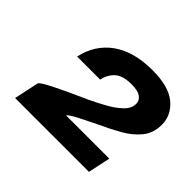

<svg xmlns="http://www.w3.org/2000/svg" viewBox="-112 -891 740 740"><g transform="rotate(45 258.0 -521.0)"><path d="M43 -295 65 -397.5Q72 -406 101.5 -421.5Q131 -437 170.8 -455.5Q210.5 -474 249 -491Q278.5 -505 311.2 -523Q344 -541 366.5 -562.5Q389 -584 389 -609Q389 -627.5 373.2 -638.8Q357.5 -650 323.5 -650Q276 -650 253.8 -630Q231.5 -610 224.5 -577H99Q116 -656.5 178 -701Q240 -745.5 341.5 -745.5Q431 -745.5 473.5 -709.8Q516 -674 516 -622Q516 -576.5 490.5 -545.2Q465 -514 426 -492Q387 -470 345.5 -451Q320 -438.5 295 -426.2Q270 -414 252 -403.8Q234 -393.5 229.5 -386.5H465L445.5 -295Z"/></g></svg>

Font: Epilogue
Style: Bold Italic
Weight: 700
Italic angle: -12°
Designer: Tyler Finck
Foundry: Etcetera Type Co
Version: Version 2.111; ttfautohint (v1.8.3)